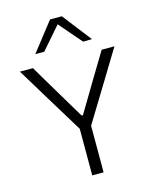

<svg xmlns="http://www.w3.org/2000/svg" viewBox="-139 -1059 922 1151"><g transform="rotate(-15 322.0 -484.0)"><path d="M289.5 -286 131.5 -545Q107 -586 83.5 -624.5Q60 -663 29.5 -713H110.5Q140 -663 161.2 -627.2Q182.5 -591.5 201.5 -559.8Q220.5 -528 243.5 -489L319 -363H327L400 -485Q424 -525.5 444 -558.8Q464 -592 485.8 -628Q507.5 -664 537 -713H616.5Q590 -670 564.5 -628Q539 -586 514.5 -545.5L356 -286ZM287.5 0Q287.5 -60 287.5 -115.5Q287.5 -171 287.5 -236.5V-344.5H358V-236.5Q358 -171 358 -115.5Q358 -60 358 0ZM442.5 -788.5Q409.5 -827 377 -864.2Q344.5 -901.5 311.5 -940.5H332Q298.5 -902 266.5 -865.2Q234.5 -828.5 201.5 -790.5H146Q180.5 -834.5 215.2 -879Q250 -923.5 285 -968.5H358.5Q393 -923.5 427.8 -878.8Q462.5 -834 497.5 -789.5Z"/></g></svg>

Font: Commissioner Thin Light
Style: Regular
Weight: 300
Version: Version 1.000